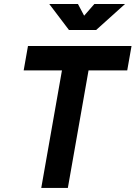

<svg xmlns="http://www.w3.org/2000/svg" viewBox="-20 -918 663 938"><path d="M181.6 0H311.5L412.6 -574.2H601.6L622.6 -693.4H116.7L95.7 -574.2H282.7ZM316.9 -771.5H449.7L590.8 -898.4H440.9L391.1 -841.3L360.8 -898.4H220.7Z"/></svg>

Font: Cascadia Code NF
Style: Bold Italic
Weight: 700
Italic angle: -10°
Monospace: yes
Designer: Aaron Bell
Foundry: Saja Typeworks
Version: Version 2404.023